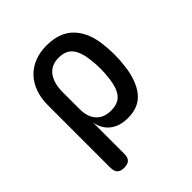

<svg xmlns="http://www.w3.org/2000/svg" viewBox="-202 -692 1004 1004"><g transform="rotate(-45 300.0 -190.0)"><path d="M139 180Q113 180 100.5 167.5Q88 155 88 128V-334Q88 -385 103 -427Q118 -469 146 -498.5Q174 -528 214 -544Q254 -560 303 -560Q402 -560 454.5 -504.5Q507 -449 517 -354Q522 -315 522 -275.5Q522 -236 517 -197Q507 -102 464 -46Q421 10 338 10Q276 10 237.5 -20.5Q199 -51 191 -105V128Q191 155 178.5 167.5Q166 180 139 180ZM302 -80Q356 -80 381 -111.5Q406 -143 413 -202Q418 -239 418 -275.5Q418 -312 413 -348Q406 -407 381 -438.5Q356 -470 302 -470Q276 -470 255 -460.5Q234 -451 220 -432.5Q206 -414 198.5 -388Q191 -362 191 -328V-202Q191 -144 220 -112Q249 -80 302 -80Z"/></g></svg>

Font: Maple Mono Normal NL Medium
Style: Regular
Weight: 500
Monospace: yes
Designer: subframe7536
Version: Version 7.000